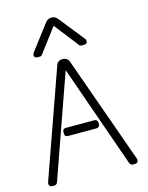

<svg xmlns="http://www.w3.org/2000/svg" viewBox="-138 -1036 863 1121"><g transform="rotate(-15 294.0 -476.0)"><path d="M246 -674Q255 -701 284.5 -701Q314 -701 324 -673L554 -27Q555 -24 555 -20Q555 0 535 0H523Q510 0 504 -13L286 -634L67 -13Q61 0 48 0H36Q16 0 16 -20Q16 -24 17 -27ZM199 -308H372Q380 -308 386 -302.5Q392 -297 392 -288V-279Q392 -270 386 -264.5Q380 -259 372 -259H199Q180 -259 180 -279V-288Q180 -308 199 -308ZM248 -933Q262 -952 285 -952Q308 -952 322 -933L443 -781Q448 -775 448 -767Q448 -749 428 -749H415Q404 -749 400 -755L287 -900L285 -902L174 -755Q170 -749 160 -749H147Q127 -749 127 -767Q127 -773 132 -781Z"/></g></svg>

Font: Text Me One
Style: Regular
Weight: 400
Designer: Julia Petretta
Foundry: Julia Petretta
Version: Version 1.003